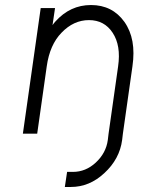

<svg xmlns="http://www.w3.org/2000/svg" viewBox="-20 -532 566 764"><path d="M469 0 507 -268Q515 -323 507 -367Q499 -411 475 -445Q427 -512 342 -512Q259 -512 200 -446Q197 -443 194.5 -439.5Q192 -436 189 -432L199 -500H142L71 0H128L166 -268Q178 -354 225 -402Q273 -452 334 -452Q395 -452 428 -402Q462 -351 450 -268L412 0ZM412 0 409 25Q402 77 361 115Q321 152 270 152H247L238 212H262Q336 212 395 157Q456 101 466 25L469 0Z"/></svg>

Font: Unageo
Style: Light-Italic
Weight: 300
Designer: Richard Sepsi
Foundry: Richard Sepsi
Version: Version 2.000